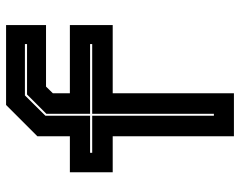

<svg xmlns="http://www.w3.org/2000/svg" viewBox="-99 -691 790 632"><g transform="rotate(-90 296.0 -375.0)"><path d="M163.5 0V-399H45V-540H163.5V-647L266.5 -750H529.5V-618.5H327L305 -596V-540H529.5V-399H305V0ZM231 -66H237.5V-466.5H467V-473.5H237.5V-617.5L301 -681H467V-688H298L231 -620.5V-473.5H109V-466.5H231Z"/></g></svg>

Font: Tourney Expanded ExtraBold
Style: Regular
Weight: 800
Width: 7
Designer: Tyler Finck
Foundry: Etcetera Type Co
Version: Version 1.010; ttfautohint (v1.8.3)